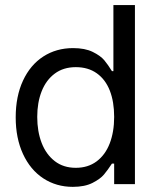

<svg xmlns="http://www.w3.org/2000/svg" viewBox="-20 -727 631 758"><path d="M150.9 -22.9C185.1 -0.5 224 10.7 267.6 10.7C298.8 10.7 324.7 5.5 345.2 -4.9C365.7 -15.3 380.9 -26.4 390.6 -38.1C400.4 -49.8 410.8 -64.1 421.9 -81.1H430.7V0H512.7V-707H427.7V-446.3H421.9C411.5 -463.2 401.4 -477.5 391.6 -489.3C381.8 -501 366.7 -511.9 346.2 -522C325.7 -532.1 299.8 -537.1 268.6 -537.1C224.3 -537.1 185.1 -526 150.9 -503.9C116.7 -481.8 90 -450 70.8 -408.7C51.6 -367.4 42 -319 42 -263.7C42 -209 51.6 -160.8 70.8 -119.1C90 -77.5 116.7 -45.4 150.9 -22.9ZM361.3 -89.8C338.5 -72.9 311.2 -64.5 279.3 -64.5C246.7 -64.5 219.1 -73.2 196.3 -90.8C173.5 -108.4 156.2 -132.3 144.5 -162.6C132.8 -192.9 127 -227.2 127 -265.6C127 -303.4 132.8 -337.1 144.5 -366.7C156.2 -396.3 173.5 -419.6 196.3 -436.5C219.1 -453.5 246.7 -461.9 279.3 -461.9C311.8 -461.9 339.5 -453.8 362.3 -437.5C385.1 -421.2 402.2 -398.4 413.6 -369.1C425 -339.8 430.7 -305.3 430.7 -265.6C430.7 -225.9 424.8 -190.9 413.1 -160.6C401.4 -130.4 384.1 -106.8 361.3 -89.8Z"/></svg>

Font: Pretendard Variable
Style: Regular
Weight: 400
Designer: Base glyphs from Inter by Rasmus Andersson; Hangeul glyphs from Noto Sans CJK(Source Han Sans) by Jang Soo-young and Kan
Foundry: Kil Hyung-jin
Version: Version 1.309;Glyphs 3.2 (3225)